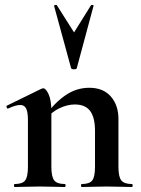

<svg xmlns="http://www.w3.org/2000/svg" viewBox="-20 -750 566 770"><path d="M308 0Q305 0 305 -6Q305 -12 308 -12Q339 -12 350 -26.5Q361 -41 361 -81V-225Q361 -279 341.5 -305Q322 -331 280 -331Q250 -331 218.5 -316Q187 -301 168 -275L163 -287Q198 -337 242 -367.5Q286 -398 338 -398Q394 -398 424.5 -363Q455 -328 455 -273V-81Q455 -41 466.5 -26.5Q478 -12 509 -12Q512 -12 512 -6Q512 0 509 0Q489 0 463 -1Q437 -2 408 -2Q380 -2 354 -1Q328 0 308 0ZM39 0Q36 0 36 -6Q36 -12 39 -12Q70 -12 81 -26.5Q92 -41 92 -81V-269Q92 -300 85 -314.5Q78 -329 61 -329Q52 -329 40 -325.5Q28 -322 13 -315Q9 -313 7 -319Q5 -325 7 -326L146 -394Q152 -396 153 -396Q164 -396 175 -372Q186 -348 186 -303V-81Q186 -41 197.5 -26.5Q209 -12 240 -12Q243 -12 243 -6Q243 0 240 0Q220 0 194 -1Q168 -2 139 -2Q111 -2 85 -1Q59 0 39 0ZM197 -726Q196 -729 201.5 -730Q207 -731 208 -729L277 -620L345 -729Q347 -731 352 -730Q357 -729 355 -726L288 -477Q287 -472 277 -472Q267 -472 265 -477Z"/></svg>

Font: Cormorant
Style: Bold
Weight: 700
Designer: Christian Thalmann (Catharsis Fonts)
Foundry: Catharsis Fonts
Version: Version 4.000